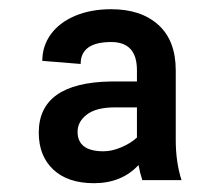

<svg xmlns="http://www.w3.org/2000/svg" viewBox="-20 -741 482 423"><path d="M293.5 -344.2Q288.1 -360.8 285.2 -377.4Q248 -337.4 187 -337.4Q129.4 -337.4 97.4 -367.4Q65.4 -397.5 65.4 -448.7Q65.4 -558.6 223.6 -561.5H281.7V-586.4Q281.7 -648.4 225.1 -648.4Q157.7 -648.4 157.7 -600.1L73.2 -606.9Q73.2 -639.6 92 -665.5Q110.8 -691.4 145.5 -706.1Q180.2 -720.7 225.1 -720.7Q291 -720.7 329.1 -686Q367.2 -651.4 367.2 -585.9V-432.6Q367.2 -383.8 379.9 -344.2ZM281.7 -438V-504.4H232.4Q192.4 -504.4 171.6 -488.8Q150.9 -473.1 150.9 -450.7Q150.9 -407.7 208 -407.7Q226.6 -407.7 247.3 -416.5Q268.1 -425.3 281.7 -438Z"/></svg>

Font: Mardoto Black
Style: Regular
Weight: 900
Designer: Christian Robertson, Vahan Hovhannisyan
Foundry: Google
Version: Version 1.000